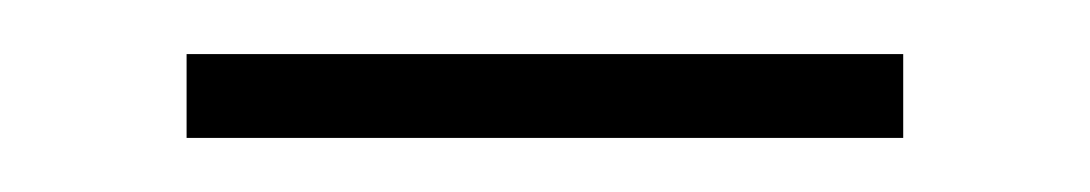

<svg xmlns="http://www.w3.org/2000/svg" viewBox="-20 -576 403 71"><path d="M49 -525V-556H314V-525Z"/></svg>

Font: Ysabeau ExtraLight
Style: Regular
Weight: 250
Designer: Christian Thalmann (Catharsis Fonts)
Version: Version 2.002